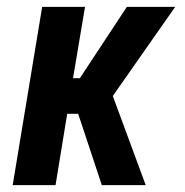

<svg xmlns="http://www.w3.org/2000/svg" viewBox="-20 -540 540 560"><path d="M17 0 103 -520H228L193 -312H213L350 -520H491L309 -260L405 0H277L208 -208H176L142 0Z"/></svg>

Font: Iosevka Curly Extrabold
Style: Italic
Weight: 800
Italic angle: -9°
Monospace: yes
Designer: Belleve Invis
Foundry: Belleve Invis
Version: Version 22.1.2; ttfautohint (v1.8.4)